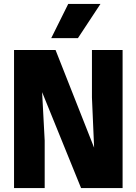

<svg xmlns="http://www.w3.org/2000/svg" viewBox="-20 -951 690 971"><path d="M51 0V-698H261L456 -204L445 -458V-698H600V0H390L193 -485L206 -240V0ZM239 -758 325 -931H488L374 -758Z"/></svg>

Font: Azeret Mono
Style: Bold
Weight: 700
Designer: Martin Vácha
Foundry: Displaay
Version: Version 1.002